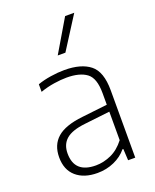

<svg xmlns="http://www.w3.org/2000/svg" viewBox="-150 -894 796 988"><g transform="rotate(-20 248.0 -400.0)"><path d="M211 8Q137.5 8 94.8 -29.2Q52 -66.5 52 -135Q52 -203 95.8 -241.2Q139.5 -279.5 235.5 -290L375 -306V-370Q375 -452 337 -480Q299 -508 228 -508Q197 -508 159 -502.2Q121 -496.5 82.5 -483V-524.5Q114.5 -536 154.5 -542.2Q194.5 -548.5 230.5 -548.5Q321.5 -548.5 370.5 -509.8Q419.5 -471 419.5 -369V0H380.5L377 -63H372.5Q345 -29.5 302.5 -10.8Q260 8 211 8ZM99.5 -139Q99.5 -31.5 216.5 -31.5Q258.5 -31.5 300.2 -50.2Q342 -69 375 -112V-268L236 -252Q163.5 -244 131.5 -216.2Q99.5 -188.5 99.5 -139ZM224.5 -630.5 329.5 -808H379.5L266.5 -630.5Z"/></g></svg>

Font: Encode Sans XLt
Style: Regular
Weight: 200
Designer: Multiple Designers
Foundry: Impallari Type
Version: Version 3.002; ttfautohint (v1.8.3) -l 8 -r 50 -G 200 -x 14 